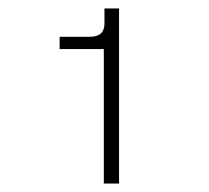

<svg xmlns="http://www.w3.org/2000/svg" viewBox="-20 -922 494 454"><path d="M261.5 -488H225.5V-806H121V-835H192Q227 -835 227 -866V-902H261.5Z"/></svg>

Font: Acari Sans Neue
Style: Regular
Weight: 400
Designer: Alfredo Marco Pradil (font), Cristiano Sobral (main changes)
Foundry: Hanken Design Co. (font), Cristiano Sobral (main changes)
Version: Version 2.459;March 19, 2022;FontCreator 14.0.0.2808 64-bit;